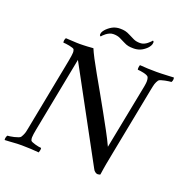

<svg xmlns="http://www.w3.org/2000/svg" viewBox="-157 -966 1085 1108"><g transform="rotate(20 385.5 -412.0)"><path d="M205 -666Q193 -666 184.5 -666.5Q176 -667 166.5 -667.5Q157 -668 146 -668.5Q135 -669 119 -670Q118 -668 116.5 -665Q115 -662 114 -658Q113 -654 113 -649.5Q113 -645 114 -641Q118 -641 129 -640Q140 -639 151.5 -636.5Q163 -634 172.5 -631Q182 -628 183 -623Q185 -618 185.5 -614Q186 -610 186 -605Q186 -597 184 -585Q182 -573 179 -555Q175 -535 168.5 -500Q162 -465 153.5 -423Q145 -381 136.5 -335Q128 -289 119.5 -247Q111 -205 104.5 -170Q98 -135 94 -115Q91 -101 89 -90.5Q87 -80 84 -72.5Q81 -65 78 -59Q75 -53 71 -47Q68 -43 57 -39Q46 -35 33.5 -32Q21 -29 9.5 -27.5Q-2 -26 -6 -26Q-9 -22 -10.5 -17.5Q-12 -13 -12.5 -9Q-13 -5 -13 -2Q-13 1 -12 3Q5 2 17 1.5Q29 1 40 0Q51 -1 63.5 -1.5Q76 -2 92 -2Q123 -2 146 -0.5Q169 1 197 3Q199 -2 201 -11.5Q203 -21 201 -26Q195 -26 184.5 -28Q174 -30 163.5 -33Q153 -36 144.5 -39.5Q136 -43 134 -47Q132 -52 131.5 -56.5Q131 -61 131 -66Q131 -75 133 -87Q135 -99 138 -116L227 -576L530 -18Q535 -7 543.5 -1Q552 5 558 5Q560 5 566.5 4Q573 3 575 1Q578 -19 580.5 -35.5Q583 -52 586 -68Q589 -84 592.5 -101.5Q596 -119 600 -141L680 -553Q683 -567 685 -577.5Q687 -588 689.5 -595.5Q692 -603 695 -609Q698 -615 702 -621Q705 -626 716 -629.5Q727 -633 739.5 -635.5Q752 -638 763 -639.5Q774 -641 778 -641Q783 -649 783.5 -657.5Q784 -666 782 -670Q766 -669 753.5 -668.5Q741 -668 729.5 -667.5Q718 -667 706 -666.5Q694 -666 677 -666Q646 -666 624 -667Q602 -668 574 -670Q573 -668 572 -664.5Q571 -661 570.5 -656.5Q570 -652 570 -648Q570 -644 571 -641Q577 -641 587.5 -639.5Q598 -638 609 -635.5Q620 -633 628.5 -629Q637 -625 639 -620Q641 -615 642 -609.5Q643 -604 643 -597Q643 -592 642.5 -586.5Q642 -581 641 -575Q640 -569 639 -562Q638 -555 636 -547L561 -164Q543 -203 517.5 -250Q492 -297 464.5 -346.5Q437 -396 409 -445.5Q381 -495 356.5 -538Q332 -581 314 -615.5Q296 -650 288 -670Q283 -670 273.5 -669Q264 -668 252 -667.5Q240 -667 228 -666.5Q216 -666 205 -666ZM395 -829Q373 -829 354.5 -821Q336 -813 317 -795Q310 -788 303.5 -778.5Q297 -769 297 -758Q297 -753 299.5 -751Q302 -749 304 -748Q306 -751 312 -757Q318 -763 326.5 -769.5Q335 -776 346 -781Q357 -786 370 -786Q393 -786 409.5 -778.5Q426 -771 443 -762Q460 -753 473.5 -750.5Q487 -748 505 -748Q527 -748 545.5 -755.5Q564 -763 583 -781Q590 -788 596 -798Q602 -808 602 -819Q602 -824 600 -826Q598 -828 596 -829Q594 -826 588 -820Q582 -814 573.5 -807Q565 -800 554 -795Q543 -790 530 -790Q507 -790 490.5 -797.5Q474 -805 457 -814Q440 -823 426.5 -826Q413 -829 395 -829Z"/></g></svg>

Font: Vermiglione
Style: Italic
Weight: 400
Italic angle: -11°
Version: Version 1.105